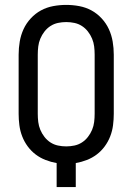

<svg xmlns="http://www.w3.org/2000/svg" viewBox="-20 -763 540 783"><path d="M211 0V-98Q188 -102 166 -110.5Q144 -119 125.5 -133Q107 -147 93 -166Q79 -185 70.5 -207Q62 -229 59 -252.5Q56 -276 56 -299V-540Q56 -567 60.5 -593.5Q65 -620 76 -644Q87 -668 105.5 -688Q124 -708 147 -720.5Q170 -733 196.5 -738Q223 -743 250 -743Q277 -743 303.5 -738Q330 -733 353 -720.5Q376 -708 394.5 -688Q413 -668 424 -644Q435 -620 439.5 -593.5Q444 -567 444 -540V-299Q444 -276 441 -252.5Q438 -229 429.5 -207Q421 -185 407 -166Q393 -147 374.5 -133Q356 -119 334 -110.5Q312 -102 289 -98V0ZM250 -166Q267 -166 283.5 -169.5Q300 -173 314 -182Q328 -191 338.5 -204.5Q349 -218 355.5 -233.5Q362 -249 364 -265.5Q366 -282 366 -299V-540Q366 -557 364 -573.5Q362 -590 355.5 -605.5Q349 -621 338.5 -634.5Q328 -648 314 -657Q300 -666 283.5 -669.5Q267 -673 250 -673Q233 -673 216.5 -669.5Q200 -666 186 -657Q172 -648 161.5 -634.5Q151 -621 144.5 -605.5Q138 -590 136 -573.5Q134 -557 134 -540V-299Q134 -282 136 -265.5Q138 -249 144.5 -233.5Q151 -218 161.5 -204.5Q172 -191 186 -182Q200 -173 216.5 -169.5Q233 -166 250 -166Z"/></svg>

Font: Iosevka MaddieWtf
Style: Regular
Weight: 400
Monospace: yes
Designer: Belleve Invis
Foundry: Belleve Invis
Version: Version 31.3.0; ttfautohint (v1.8.3)